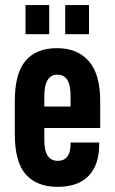

<svg xmlns="http://www.w3.org/2000/svg" viewBox="-20 -725 451 753"><path d="M153.8 -223.1V-174.8Q153.8 -94.2 206.1 -94.2Q256.8 -94.2 256.8 -161.1V-166H369.1V-160.2Q369.1 -77.6 327.1 -34.7Q285.2 7.8 206.1 7.8Q125.5 7.8 82 -40Q38.1 -88.4 38.1 -199.2V-328.1Q38.1 -436.5 79.6 -485.8Q121.6 -536.1 203.1 -536.1Q284.2 -536.1 328.6 -484.9Q373 -434.1 373 -328.1V-223.1ZM153.8 -346.2V-307.1H256.8V-346.2Q256.8 -392.1 244.1 -411.6Q231 -432.1 205.1 -432.1Q180.2 -432.1 167 -411.6Q153.8 -391.1 153.8 -346.2ZM80.1 -705.1H172.9V-590.8H80.1ZM235.8 -705.1H329.1V-590.8H235.8Z"/></svg>

Font: D-DIN Condensed
Style: DINCondensed-Bold
Weight: 700
Width: 3
Designer: Charles Nix
Foundry: Datto Inc.
Version: Version 1.10